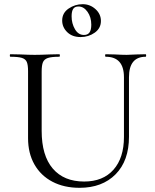

<svg xmlns="http://www.w3.org/2000/svg" viewBox="-20 -884 738 917"><path d="M485 -613Q482 -613 482 -619Q482 -625 485 -625L528 -624Q564 -622 585 -622Q602 -622 634 -624L676 -625Q678 -625 678 -619Q678 -613 676 -613Q596 -613 596 -515V-231Q596 -116 532 -51.5Q468 13 360 13Q286 13 230.5 -16Q175 -45 144.5 -98.5Q114 -152 114 -224V-544Q114 -574 108 -588Q102 -602 84.5 -607.5Q67 -613 29 -613Q27 -613 27 -619Q27 -625 29 -625L78 -624Q120 -622 146 -622Q173 -622 217 -624L263 -625Q266 -625 266 -619Q266 -613 263 -613Q226 -613 208.5 -607Q191 -601 185 -586.5Q179 -572 179 -542V-259Q179 -141 232 -79Q285 -17 382 -17Q472 -17 522 -73.5Q572 -130 572 -230V-515Q572 -613 485 -613ZM277 -786Q277 -822 307.5 -843Q338 -864 375 -864Q410 -864 436 -840.5Q462 -817 462 -784Q462 -749 432.5 -728Q403 -707 365 -707Q325 -707 301 -730.5Q277 -754 277 -786ZM416 -766Q416 -802 398 -827.5Q380 -853 355 -853Q337 -853 329.5 -841.5Q322 -830 322 -806Q322 -772 338 -744.5Q354 -717 381 -717Q399 -717 407.5 -729Q416 -741 416 -766Z"/></svg>

Font: Cormorant Unicase
Style: Regular
Weight: 400
Designer: Christian Thalmann (Catharsis Fonts)
Foundry: Catharsis Fonts
Version: Version 4.000